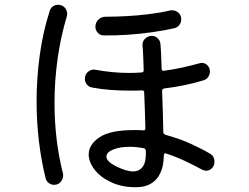

<svg xmlns="http://www.w3.org/2000/svg" viewBox="-20 -762 1040 803"><path d="M222 -742Q240 -742 250.5 -730.5Q261 -719 261 -704Q261 -701 260.5 -698Q260 -695 259 -692Q234 -609 221 -517Q208 -425 208 -332Q208 -176 243 -38Q244 -36 244 -33Q244 -30 244 -28Q244 -14 234 -1.5Q224 11 206 11Q194 11 184 3.5Q174 -4 171 -16Q153 -87 143 -169.5Q133 -252 133 -340Q133 -433 146 -529.5Q159 -626 188 -717Q192 -729 201.5 -735.5Q211 -742 222 -742ZM414 -614Q399 -614 389 -625Q379 -636 379 -650Q379 -668 391.5 -680Q404 -692 421 -692Q461 -692 508.5 -694.5Q556 -697 604 -703Q652 -709 690 -718Q692 -719 695 -719Q698 -719 700 -719Q714 -719 726 -709Q738 -699 738 -681Q738 -668 730 -657.5Q722 -647 709 -644Q670 -635 618 -627.5Q566 -620 512.5 -616.5Q459 -613 414 -614ZM857 -120Q877 -109 877 -86Q877 -69 866.5 -58.5Q856 -48 842 -48Q834 -48 824 -53Q799 -67 759.5 -86Q720 -105 675 -120Q674 -120 673 -120.5Q672 -121 671 -121Q665 -121 665 -108Q665 -92 661 -70.5Q657 -49 645 -28Q633 -7 609.5 7Q586 21 547 21Q490 21 445.5 0.5Q401 -20 376 -52Q351 -84 351 -116Q351 -157 395.5 -187.5Q440 -218 542 -218Q551 -218 560 -218Q569 -218 578 -217H580Q588 -217 588 -225Q587 -259 586 -297.5Q585 -336 583 -375Q583 -384 574 -384Q561 -383 547.5 -383Q534 -383 521 -383Q481 -383 441.5 -386Q402 -389 365 -396Q352 -398 343.5 -408.5Q335 -419 335 -432Q335 -451 349 -462.5Q363 -474 381 -470Q413 -464 448.5 -460.5Q484 -457 521 -457Q534 -457 546.5 -457.5Q559 -458 572 -459Q581 -459 581 -468Q580 -498 579 -524.5Q578 -551 576 -572Q575 -589 587 -600.5Q599 -612 615 -612Q629 -612 639.5 -602Q650 -592 651 -578Q653 -557 654 -530.5Q655 -504 656 -475Q656 -465 665 -466Q703 -471 740 -479Q777 -487 813 -497Q816 -498 818.5 -498.5Q821 -499 824 -499Q838 -499 848 -488.5Q858 -478 858 -463Q858 -451 851 -440.5Q844 -430 831 -426Q756 -403 667 -392Q658 -391 658 -382Q660 -336 661 -291.5Q662 -247 663 -209Q663 -201 676 -197Q734 -181 781.5 -159Q829 -137 857 -120ZM470 -64Q490 -55 506.5 -50Q523 -45 536 -45Q563 -45 577.5 -65.5Q592 -86 590 -132Q588 -141 581 -142Q551 -148 522 -148Q481 -148 453 -136.5Q425 -125 425 -107Q425 -86 470 -64Z"/></svg>

Font: Kiwi Maru
Style: Regular
Weight: 400
Designer: Hiroki-Chan
Version: Version 1.100